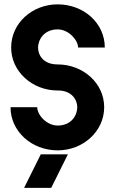

<svg xmlns="http://www.w3.org/2000/svg" viewBox="-20 -704 540 899"><path d="M250 -402.3C184.1 -402.3 158.2 -444.3 158.2 -481.4C158.2 -515.6 184.1 -566.4 250 -566.4C301.8 -566.4 345.7 -515.6 345.7 -481.4H470.7C470.7 -595.7 372.1 -683.6 250 -683.6C130.9 -683.6 32.2 -595.7 32.2 -481.4C32.2 -369.1 130.9 -280.3 250 -280.3C315.9 -281.2 341.8 -236.3 341.8 -202.1C341.8 -166 315.9 -116.2 250 -116.2C198.2 -116.2 154.3 -166 154.3 -202.1H29.3C29.3 -88.9 127.9 0 250 0C369.1 0 467.8 -88.9 467.8 -202.1C467.8 -314.5 369.1 -402.3 250 -402.3ZM219.7 175.8 297.9 18.6H170.9L92.8 175.8Z"/></svg>

Font: Saman Dere
Style: Regular
Weight: 400
Designer: Tuna Ça_lar Gümü_
Foundry: Tuna Ça_lar Gümü_
Version: Version 1.001;hotconv 1.0.109;makeotfexe 2.5.65596